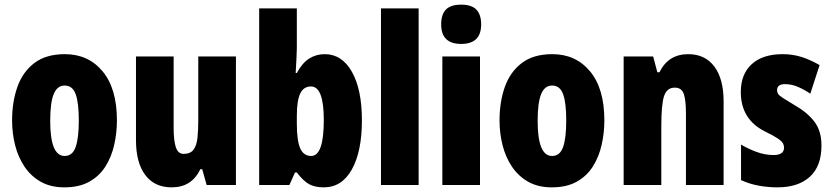

<svg xmlns="http://www.w3.org/2000/svg" viewBox="-20 -796 3578 826"><path d="M483 -278Q483 -225 471.5 -173.5Q460 -122 434 -80.5Q408 -39 364.5 -14.5Q321 10 257 10Q198 10 155.5 -14Q113 -38 85.5 -79Q58 -120 45 -171.5Q32 -223 32 -278Q32 -358 55 -422.5Q78 -487 128 -525Q178 -563 259 -563Q360 -563 421.5 -489Q483 -415 483 -278ZM196 -276Q196 -125 258 -125Q292 -125 305.5 -163.5Q319 -202 319 -278Q319 -354 305.5 -391Q292 -428 258 -428Q226 -428 211 -391Q196 -354 196 -276Z M995 -553V0H869L850 -68H842Q823 -29 792.5 -9.5Q762 10 718 10Q645 10 605 -43Q565 -96 565 -193V-553H727V-246Q727 -191 736.5 -162.5Q746 -134 770 -134Q799 -134 812.5 -152Q826 -170 829.5 -203Q833 -236 833 -280V-553Z M1257 -588Q1257 -572 1255.5 -546Q1254 -520 1252 -482H1257Q1280 -525 1310 -544Q1340 -563 1377 -563Q1451 -563 1494 -487Q1537 -411 1537 -278Q1537 -145 1494 -67.5Q1451 10 1373 10Q1336 10 1311 -3Q1286 -16 1257 -54H1249L1225 0H1095V-760H1257ZM1318 -424Q1286 -424 1271.5 -393.5Q1257 -363 1257 -297V-265Q1257 -191 1271.5 -158Q1286 -125 1319 -125Q1373 -125 1373 -280Q1373 -424 1318 -424Z M1781 0H1619V-760H1781Z M1964 -776Q2009 -776 2029.5 -754.5Q2050 -733 2050 -691Q2050 -607 1964 -607Q1878 -607 1878 -691Q1878 -734 1898.5 -755Q1919 -776 1964 -776ZM2045 -553V0H1883V-553Z M2580 -278Q2580 -225 2568.5 -173.5Q2557 -122 2531 -80.5Q2505 -39 2461.5 -14.5Q2418 10 2354 10Q2295 10 2252.5 -14Q2210 -38 2182.5 -79Q2155 -120 2142 -171.5Q2129 -223 2129 -278Q2129 -358 2152 -422.5Q2175 -487 2225 -525Q2275 -563 2356 -563Q2457 -563 2518.5 -489Q2580 -415 2580 -278ZM2293 -276Q2293 -125 2355 -125Q2389 -125 2402.5 -163.5Q2416 -202 2416 -278Q2416 -354 2402.5 -391Q2389 -428 2355 -428Q2323 -428 2308 -391Q2293 -354 2293 -276Z M2941 -563Q3013 -563 3053 -510Q3093 -457 3093 -360V0H2931V-308Q2931 -363 2922 -391Q2913 -419 2883 -419Q2849 -419 2837 -383Q2825 -347 2825 -253V0H2663V-553H2790L2808 -485H2817Q2855 -563 2941 -563Z M3514 -170Q3514 -81 3464 -35.5Q3414 10 3325 10Q3285 10 3245.5 3Q3206 -4 3168 -21V-174Q3198 -156 3234.5 -142.5Q3271 -129 3308 -129Q3353 -129 3353 -161Q3353 -170 3348.5 -179Q3344 -188 3326.5 -200Q3309 -212 3270 -231Q3167 -283 3167 -400Q3167 -477 3214 -520Q3261 -563 3347 -563Q3390 -563 3428 -551Q3466 -539 3506 -516L3466 -393Q3441 -410 3413.5 -422Q3386 -434 3357 -434Q3323 -434 3323 -408Q3323 -399 3327.5 -392Q3332 -385 3349 -374Q3366 -363 3401 -342Q3451 -314 3482.5 -274Q3514 -234 3514 -170Z"/></svg>

Font: Noto Sans Gurmukhi ExtraCondensed Black
Style: Regular
Weight: 900
Width: 2
Designer: Jelle Bosma - Monotype Design Team
Foundry: Monotype Imaging Inc.
Version: Version 2.004; ttfautohint (v1.8.4.7-5d5b)